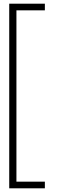

<svg xmlns="http://www.w3.org/2000/svg" viewBox="-20 -820 330 1040"><path d="M30 200H223V164H69V-764H223V-800H30Z"/></svg>

Font: Aspekta 150
Style: Regular
Weight: 150
Designer: Ivo Dolenc
Version: Version 2.000